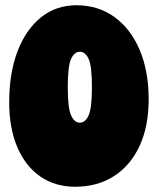

<svg xmlns="http://www.w3.org/2000/svg" viewBox="-20 -718 601 731"><path d="M266 -7Q190 -7 133.5 -46Q77 -85 46 -157.5Q15 -230 15 -329Q15 -439 46.5 -522Q78 -605 135.5 -651.5Q193 -698 271 -698Q354 -698 416 -653Q478 -608 512 -527.5Q546 -447 546 -340Q546 -237 511.5 -162.5Q477 -88 414 -47.5Q351 -7 266 -7ZM284 -251Q305 -251 317.5 -279Q330 -307 330 -386Q330 -466 317.5 -493.5Q305 -521 284 -521Q263 -521 250.5 -493.5Q238 -466 238 -386Q238 -307 250.5 -279Q263 -251 284 -251Z"/></svg>

Font: DynaPuff Condensed
Style: Bold
Weight: 700
Width: 3
Designer: Toshi Omagari, Jennifer Daniel
Foundry: Google Fonts
Version: Version 2.000; ttfautohint (v1.8.4.7-5d5b)